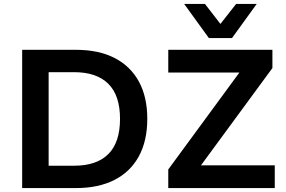

<svg xmlns="http://www.w3.org/2000/svg" viewBox="-20 -959 1457 979"><path d="M93 0V-705H367Q483 -705 564 -663.5Q645 -622 688 -543.5Q731 -465 731 -353Q731 -241 688 -162Q645 -83 563.5 -41.5Q482 0 367 0ZM228 -114H358Q473 -114 532.5 -173.5Q592 -233 592 -353Q592 -473 532 -532Q472 -591 358 -591H228ZM838 0V-95L1238 -640L1249 -589H838V-705H1369V-612L968 -66L958 -116H1381V0ZM1045 -765 919 -939H1025L1104 -837L1184 -939H1289L1163 -765Z"/></svg>

Font: Nunito Sans 8pt
Style: Bold
Weight: 700
Version: Version 3.101;gftools[0.9.27]